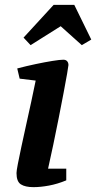

<svg xmlns="http://www.w3.org/2000/svg" viewBox="-20 -761 396 791"><path d="M118 10Q84 10 66 -1.5Q48 -13 48 -48Q48 -57 53.5 -85.5Q59 -114 68 -156Q77 -198 87.5 -245.5Q98 -293 108.5 -341Q119 -389 127 -429L61 -437L51 -479Q89 -489 127 -497Q165 -505 196 -510Q227 -515 241 -515Q251 -515 256.5 -509Q262 -503 262 -493Q262 -489 256.5 -457.5Q251 -426 242 -378.5Q233 -331 222 -275.5Q211 -220 199.5 -165Q188 -110 178 -66H253V-18Q217 -3 182 3.5Q147 10 118 10ZM106 -575 77 -606 201 -741H286L356 -598L317 -575L230 -653Z"/></svg>

Font: Manuale
Style: Italic
Weight: 400
Italic angle: -11°
Designer: Eduardo Tunni / Pablo Cosgaya
Foundry: Eduardo Tunni / Pablo Cosgaya
Version: Version 1.002